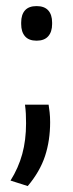

<svg xmlns="http://www.w3.org/2000/svg" viewBox="-20 -479 239 630"><path d="M139.5 -135.5Q141 -126 142.8 -110.8Q144.5 -95.5 144.5 -78Q144.5 -18 127.8 33Q111 84 71 131.5L14.5 113.5Q40.5 72 53 26.5Q65.5 -19 65.5 -74.5Q65.5 -91 64.8 -105.8Q64 -120.5 62 -135.5ZM100 -345.5Q74.5 -345.5 62 -360Q49.5 -374.5 49.5 -400V-405Q49.5 -431 62 -445Q74.5 -459 100 -459Q125.5 -459 138.2 -445Q151 -431 151 -405V-400Q151 -374.5 138.2 -360Q125.5 -345.5 100 -345.5Z"/></svg>

Font: Anek Latin
Style: Regular
Weight: 400
Designer: Yesha Goshar
Foundry: Ek Type
Version: Version 1.003